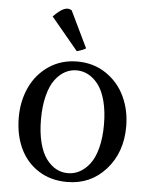

<svg xmlns="http://www.w3.org/2000/svg" viewBox="-56 -846 711 912"><g transform="rotate(5 299.0 -390.0)"><path d="M43 -266.1Q43 -343.8 72.8 -408.7Q102.5 -473.6 161.4 -513.9Q220.2 -554.2 297.9 -554.2Q375.5 -554.2 435.1 -513.9Q494.6 -473.6 524.9 -408.7Q555.2 -343.8 555.2 -266.1Q555.2 -142.6 482.4 -61.3Q409.7 20 297.9 20Q219.7 20 161.4 -17.3Q103 -54.7 73 -119.1Q43 -183.6 43 -266.1ZM161.4 -377.9Q148.9 -329.1 148.9 -266.1Q148.9 -203.1 161.4 -154.8Q173.8 -106.4 195.1 -78.1Q216.3 -49.8 242.2 -35.9Q268.1 -22 297.9 -22Q327.6 -22 353.8 -35.9Q379.9 -49.8 401.9 -78.1Q423.8 -106.4 436.5 -154.8Q449.2 -203.1 449.2 -266.1Q449.2 -329.1 436.5 -377.9Q423.8 -426.8 402.1 -455.3Q380.4 -483.9 354 -498Q327.6 -512.2 297.9 -512.2Q268.1 -512.2 242.2 -498Q216.3 -483.9 195.1 -455.3Q173.8 -426.8 161.4 -377.9ZM290 -603 161.6 -757.3Q190.9 -787.6 211.7 -796.4Q232.4 -805.2 249 -794.4L333 -620.1Q318.4 -610.4 290 -603Z"/></g></svg>

Font: Adamina
Style: Regular
Weight: 400
Designer: Cyreal (www.cyreal.org)
Foundry: Cyreal (www.cyreal.org)
Version: Version 1.010